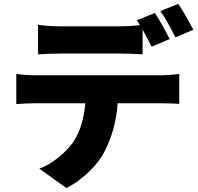

<svg xmlns="http://www.w3.org/2000/svg" viewBox="-20 -877 1017 984"><path d="M288.1 -742.2H597.7Q649.4 -742.2 697.3 -748L681.6 -773.4L773.4 -810.5Q804.7 -764.6 849.6 -676.8L756.8 -637.7Q733.4 -685.5 710.9 -725.6V-598.6Q638.7 -602.5 597.7 -602.5H288.1Q239.3 -602.5 174.8 -598.6V-750Q227.5 -742.2 288.1 -742.2ZM63.5 -498Q116.2 -491.2 162.1 -491.2H801.8Q821.3 -491.2 850.6 -493.2Q879.9 -495.1 898.4 -498V-344.7Q859.4 -347.7 801.8 -347.7H583Q574.2 -216.8 518.6 -106.4Q493.2 -52.7 439 0.5Q384.8 53.7 320.3 86.9L181.6 -12.7Q229.5 -30.3 276.9 -67.9Q324.2 -105.5 354.5 -147.5Q407.2 -226.6 417 -347.7H162.1Q118.2 -347.7 63.5 -343.8ZM893.6 -857.4Q911.1 -831.1 934.1 -791.5Q957 -752 970.7 -724.6L878.9 -685.5Q837.9 -769.5 801.8 -820.3Z"/></svg>

Font: Min Sans Black
Style: Regular
Weight: 900
Designer: Jinseong-Kim, NotoSansCJK, Nunito
Foundry: Jinseong-Kim
Version: Version 1.000